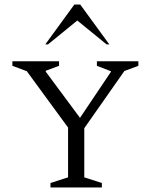

<svg xmlns="http://www.w3.org/2000/svg" viewBox="-20 -832 669 852"><path d="M204 0V-20L282 -45V-266L99 -516L35 -540V-560H242V-540L183 -518V-514L335 -309L472 -513V-516L410 -540V-560H594V-540L532 -517L354 -263V-45L432 -20V0ZM181 -635 310 -812H336L465 -635H453L323 -741L193 -635Z"/></svg>

Font: Spectral SC Light
Style: Regular
Weight: 300
Designer: Jean-Baptiste Levee
Foundry: Production Type
Version: Version 2.001